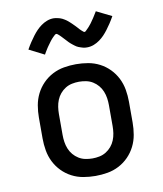

<svg xmlns="http://www.w3.org/2000/svg" viewBox="-85 -829 771 907"><g transform="rotate(-10 300.0 -376.0)"><path d="M300 8Q271 8 242 3Q213 -2 187 -15.5Q161 -29 140.5 -50Q120 -71 107 -97Q94 -123 89 -152Q84 -181 84 -210V-310Q84 -339 89 -368Q94 -397 107 -423Q120 -449 140.5 -470Q161 -491 187 -504.5Q213 -518 242 -523Q271 -528 300 -528Q329 -528 358 -523Q387 -518 413 -504.5Q439 -491 459.5 -470Q480 -449 493 -423Q506 -397 511 -368Q516 -339 516 -310V-210Q516 -181 511 -152Q506 -123 493 -97Q480 -71 459.5 -50Q439 -29 413 -15.5Q387 -2 358 3Q329 8 300 8ZM300 -76Q317 -76 334 -79.5Q351 -83 365.5 -92Q380 -101 391 -114Q402 -127 408.5 -143Q415 -159 417.5 -176Q420 -193 420 -210V-310Q420 -327 417.5 -344Q415 -361 408.5 -377Q402 -393 391 -406Q380 -419 365.5 -428Q351 -437 334 -440.5Q317 -444 300 -444Q283 -444 266 -440.5Q249 -437 234.5 -428Q220 -419 209 -406Q198 -393 191.5 -377Q185 -361 182.5 -344Q180 -327 180 -310V-210Q180 -193 182.5 -176Q185 -159 191.5 -143Q198 -127 209 -114Q220 -101 234.5 -92Q249 -83 266 -79.5Q283 -76 300 -76ZM366 -597Q361 -597 355.5 -597.5Q350 -598 345.5 -599.5Q341 -601 336 -602.5Q331 -604 326 -606Q321 -608 317 -610.5Q313 -613 309 -616Q305 -619 300.5 -622.5Q296 -626 292 -629.5Q288 -633 284.5 -636.5Q281 -640 277.5 -644Q274 -648 270.5 -651.5Q267 -655 263 -659.5Q259 -664 255.5 -667.5Q252 -671 248.5 -674.5Q245 -678 240.5 -681.5Q236 -685 234 -685Q230 -685 227 -682.5Q224 -680 220 -676Q216 -672 213.5 -669.5Q211 -667 209 -664.5Q207 -662 204.5 -659Q202 -656 199.5 -652.5Q197 -649 194.5 -645.5Q192 -642 189 -638Q186 -634 183 -629.5Q180 -625 177 -620Q174 -615 170.5 -609.5Q167 -604 164 -598L91 -635Q101 -653 111 -668Q121 -683 130.5 -695.5Q140 -708 150 -718.5Q160 -729 173 -738.5Q186 -748 201.5 -754Q217 -760 234 -760Q239 -760 244.5 -759Q250 -758 254.5 -757Q259 -756 264 -754.5Q269 -753 274 -750.5Q279 -748 283 -745.5Q287 -743 291 -740.5Q295 -738 299.5 -734Q304 -730 308 -726.5Q312 -723 315.5 -719.5Q319 -716 322.5 -712.5Q326 -709 329.5 -705.5Q333 -702 337 -697.5Q341 -693 344.5 -689Q348 -685 351.5 -682Q355 -679 359.5 -675Q364 -671 366 -671Q370 -671 373 -674Q376 -677 380 -681Q384 -685 386.5 -687.5Q389 -690 391 -692.5Q393 -695 395.5 -698Q398 -701 400.5 -704Q403 -707 405.5 -711Q408 -715 411 -719Q414 -723 417 -727.5Q420 -732 423 -737Q426 -742 429.5 -747.5Q433 -753 436 -758L509 -722Q499 -704 489 -689Q479 -674 469.5 -661.5Q460 -649 450 -638.5Q440 -628 427 -618.5Q414 -609 398.5 -603Q383 -597 366 -597Z"/></g></svg>

Font: Iosevka HT Medium Extended
Style: Regular
Weight: 500
Width: 7
Monospace: yes
Designer: Belleve Invis
Foundry: Belleve Invis
Version: Version 32.3.0; ttfautohint (v1.8.4)